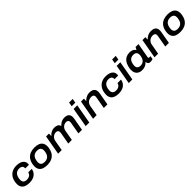

<svg xmlns="http://www.w3.org/2000/svg" viewBox="605 -2803 4893 4893"><g transform="rotate(-45 3052.0 -356.0)"><path d="M297 12Q213 12 155.5 -11Q98 -34 68.5 -81Q39 -128 39 -198Q39 -233 44 -265.5Q49 -298 59 -328Q74 -376 101 -414.5Q128 -453 165.5 -481Q203 -509 252.5 -524Q302 -539 361 -539Q435 -539 490 -519.5Q545 -500 575.5 -461.5Q606 -423 606 -367Q606 -357 605.5 -346.5Q605 -336 603 -326H472Q473 -331 473 -336.5Q473 -342 473 -347Q473 -375 459 -394.5Q445 -414 419 -425Q393 -436 358 -436Q309 -436 272.5 -416.5Q236 -397 213.5 -361Q191 -325 181 -275Q179 -262 177.5 -251Q176 -240 175 -230Q174 -220 174 -208Q174 -170 188.5 -143.5Q203 -117 232 -104.5Q261 -92 303 -92Q342 -92 374.5 -105.5Q407 -119 428 -144Q449 -169 455 -202H581Q570 -132 531 -84.5Q492 -37 432 -12.5Q372 12 297 12Z M933 12Q849 12 791 -11Q733 -34 703.5 -81Q674 -128 674 -198Q674 -227 678 -254Q682 -281 689 -307Q710 -386 754 -437Q798 -488 863 -513.5Q928 -539 1010 -539Q1095 -539 1153 -516Q1211 -493 1241 -446Q1271 -399 1271 -328Q1271 -301 1267.5 -275Q1264 -249 1256 -224Q1236 -144 1192 -92Q1148 -40 1083 -14Q1018 12 933 12ZM942 -92Q993 -92 1031.5 -110.5Q1070 -129 1094 -165.5Q1118 -202 1127 -255Q1131 -273 1132 -284.5Q1133 -296 1133.5 -304.5Q1134 -313 1134 -320Q1134 -358 1119 -383.5Q1104 -409 1075 -422Q1046 -435 1002 -435Q950 -435 912 -416.5Q874 -398 850 -362Q826 -326 816 -272Q813 -255 811.5 -243Q810 -231 809.5 -223Q809 -215 809 -208Q809 -170 823.5 -144Q838 -118 868 -105Q898 -92 942 -92Z M1330 0 1423 -527H1528L1525 -446H1533Q1560 -478 1591.5 -498Q1623 -518 1657.5 -528.5Q1692 -539 1727 -539Q1790 -539 1830.5 -517Q1871 -495 1884 -446H1892Q1920 -478 1952 -498Q1984 -518 2019.5 -528.5Q2055 -539 2091 -539Q2169 -539 2212 -504Q2255 -469 2255 -393Q2255 -378 2253 -361Q2251 -344 2248 -326L2190 0H2061L2116 -312Q2118 -323 2119 -332.5Q2120 -342 2120 -351Q2120 -380 2109.5 -396.5Q2099 -413 2080.5 -420Q2062 -427 2036 -427Q2000 -427 1965.5 -409Q1931 -391 1907 -359Q1883 -327 1875 -285L1825 0H1696L1750 -308Q1752 -320 1753 -330Q1754 -340 1754 -349Q1754 -378 1744 -395Q1734 -412 1715.5 -419.5Q1697 -427 1671 -427Q1635 -427 1600.5 -409Q1566 -391 1542 -359Q1518 -327 1510 -285L1460 0Z M2429 -610 2449 -724H2579L2559 -610ZM2323 0 2416 -527H2546L2453 0Z M2589 0 2682 -527H2787L2784 -446H2792Q2819 -477 2852.5 -497.5Q2886 -518 2922.5 -528.5Q2959 -539 2995 -539Q3050 -539 3089 -523.5Q3128 -508 3149.5 -475.5Q3171 -443 3171 -391Q3171 -375 3169 -358Q3167 -341 3164 -321L3107 0H2977L3031 -309Q3033 -320 3034.5 -330.5Q3036 -341 3036 -350Q3036 -379 3025 -395.5Q3014 -412 2993.5 -419.5Q2973 -427 2946 -427Q2916 -427 2886.5 -417.5Q2857 -408 2833 -389Q2809 -370 2792 -342.5Q2775 -315 2769 -281L2719 0Z M3514 12Q3430 12 3372.5 -11Q3315 -34 3285.5 -81Q3256 -128 3256 -198Q3256 -233 3261 -265.5Q3266 -298 3276 -328Q3291 -376 3318 -414.5Q3345 -453 3382.5 -481Q3420 -509 3469.5 -524Q3519 -539 3578 -539Q3652 -539 3707 -519.5Q3762 -500 3792.5 -461.5Q3823 -423 3823 -367Q3823 -357 3822.5 -346.5Q3822 -336 3820 -326H3689Q3690 -331 3690 -336.5Q3690 -342 3690 -347Q3690 -375 3676 -394.5Q3662 -414 3636 -425Q3610 -436 3575 -436Q3526 -436 3489.5 -416.5Q3453 -397 3430.5 -361Q3408 -325 3398 -275Q3396 -262 3394.5 -251Q3393 -240 3392 -230Q3391 -220 3391 -208Q3391 -170 3405.5 -143.5Q3420 -117 3449 -104.5Q3478 -92 3520 -92Q3559 -92 3591.5 -105.5Q3624 -119 3645 -144Q3666 -169 3672 -202H3798Q3787 -132 3748 -84.5Q3709 -37 3649 -12.5Q3589 12 3514 12Z M3981 -610 4001 -724H4131L4111 -610ZM3875 0 3968 -527H4098L4005 0Z M4351 12Q4291 12 4245.5 -11.5Q4200 -35 4175.5 -80.5Q4151 -126 4151 -193Q4151 -225 4156 -254Q4161 -283 4169 -312Q4189 -390 4227.5 -440Q4266 -490 4319.5 -514.5Q4373 -539 4437 -539Q4475 -539 4507.5 -530.5Q4540 -522 4565 -504.5Q4590 -487 4606 -459H4613L4647 -527H4753L4730 -397Q4720 -341 4712 -297.5Q4704 -254 4698.5 -221.5Q4693 -189 4688.5 -166.5Q4684 -144 4682.5 -132Q4681 -120 4681 -118Q4681 -104 4688.5 -98Q4696 -92 4710 -92H4752L4737 -5Q4727 0 4703.5 6Q4680 12 4651 12Q4624 12 4603.5 2Q4583 -8 4572 -28Q4568 -37 4565 -49Q4562 -61 4562 -74H4554Q4517 -31 4464.5 -9.5Q4412 12 4351 12ZM4405 -99Q4438 -99 4466.5 -109.5Q4495 -120 4517 -140.5Q4539 -161 4554 -191Q4569 -221 4576 -259Q4579 -272 4580 -282Q4581 -292 4581.5 -300.5Q4582 -309 4582 -315Q4582 -352 4569 -377.5Q4556 -403 4529.5 -415.5Q4503 -428 4464 -428Q4416 -428 4381.5 -410.5Q4347 -393 4325 -358Q4303 -323 4293 -270Q4291 -255 4289.5 -243Q4288 -231 4287 -222.5Q4286 -214 4286 -207Q4286 -154 4316 -126.5Q4346 -99 4405 -99Z M4804 0 4897 -527H5002L4999 -446H5007Q5034 -477 5067.5 -497.5Q5101 -518 5137.5 -528.5Q5174 -539 5210 -539Q5265 -539 5304 -523.5Q5343 -508 5364.5 -475.5Q5386 -443 5386 -391Q5386 -375 5384 -358Q5382 -341 5379 -321L5322 0H5192L5246 -309Q5248 -320 5249.5 -330.5Q5251 -341 5251 -350Q5251 -379 5240 -395.5Q5229 -412 5208.5 -419.5Q5188 -427 5161 -427Q5131 -427 5101.5 -417.5Q5072 -408 5048 -389Q5024 -370 5007 -342.5Q4990 -315 4984 -281L4934 0Z M5729 12Q5645 12 5587 -11Q5529 -34 5499.5 -81Q5470 -128 5470 -198Q5470 -227 5474 -254Q5478 -281 5485 -307Q5506 -386 5550 -437Q5594 -488 5659 -513.5Q5724 -539 5806 -539Q5891 -539 5949 -516Q6007 -493 6037 -446Q6067 -399 6067 -328Q6067 -301 6063.5 -275Q6060 -249 6052 -224Q6032 -144 5988 -92Q5944 -40 5879 -14Q5814 12 5729 12ZM5738 -92Q5789 -92 5827.5 -110.5Q5866 -129 5890 -165.5Q5914 -202 5923 -255Q5927 -273 5928 -284.5Q5929 -296 5929.5 -304.5Q5930 -313 5930 -320Q5930 -358 5915 -383.5Q5900 -409 5871 -422Q5842 -435 5798 -435Q5746 -435 5708 -416.5Q5670 -398 5646 -362Q5622 -326 5612 -272Q5609 -255 5607.5 -243Q5606 -231 5605.5 -223Q5605 -215 5605 -208Q5605 -170 5619.5 -144Q5634 -118 5664 -105Q5694 -92 5738 -92Z"/></g></svg>

Font: Archivo SemiExpanded SemiBold
Style: Italic
Weight: 600
Width: 6
Italic angle: -10°
Designer: Hector Gatti
Foundry: Omnibus-Type
Version: Version 2.001